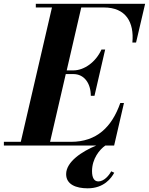

<svg xmlns="http://www.w3.org/2000/svg" viewBox="-68 -770 788 1016"><path d="M320.5 -378C377 -378 412.5 -330 412.5 -263H432L488.5 -508H469C439 -441 377 -397.5 320.5 -397.5H285L362 -730.5H481.5C598.5 -730.5 642.5 -652 632.5 -545H652L700 -750H121.5V-730.5H207L42 -19.5H-47.5V0H441.5C366.5 31 282 85.5 282 151.5C282 206.5 335 226.5 396 226.5C482.5 226.5 521.5 172 536.5 144L520.5 136.5C509 158.5 482.5 190 452.5 190C431 190 419 172 419 135.5C419 70 459 21 489.5 0H536L588 -225H568.5C524 -98 444 -19.5 307.5 -19.5H197L280 -378Z"/></svg>

Font: Bodoni* 11pt
Style: Bold Italic
Weight: 700
Italic angle: -13°
Version: Version 2.3